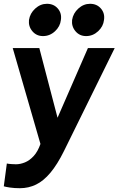

<svg xmlns="http://www.w3.org/2000/svg" viewBox="-32 -761 624 1011"><path d="M73 230Q43 230 20 226.5Q-3 223 -12 220L4 100Q12 102 28.5 103Q45 104 52 104Q75 104 99.5 94Q124 84 145.5 60.5Q167 37 181 -3L35 -508H175L271 -141L431 -508H572L305 34Q270 105 233.5 148.5Q197 192 157.5 211Q118 230 73 230ZM421.4 -571Q387 -571 365.5 -596.5Q344 -622 347.6 -655.7Q353 -691 380.5 -716Q408 -741 442.2 -741Q478 -741 499.5 -716Q521 -691 515.6 -655.7Q512 -622 484.7 -596.5Q457.3 -571 421.4 -571ZM194.4 -571Q160 -571 138.5 -596.5Q117 -622 120.6 -655.7Q126 -691 153.5 -716Q181 -741 215.2 -741Q251 -741 272.5 -716Q294 -691 288.6 -655.7Q285 -622 257.7 -596.5Q230.3 -571 194.4 -571Z"/></svg>

Font: Inclusive Sans
Style: Italic
Weight: 400
Italic angle: -7°
Designer: Olivia King
Foundry: Olivia King
Version: Version 2.004